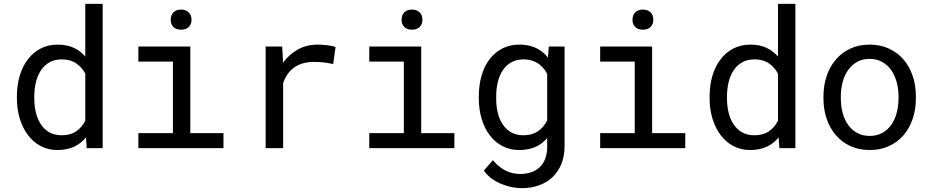

<svg xmlns="http://www.w3.org/2000/svg" viewBox="-20 -770 4841 998"><path d="M67.9 -268.6V-258.3Q67.9 -201.7 83 -152.6Q98.1 -103.5 125.5 -67.4Q152.8 -31.2 191.7 -10.7Q230.5 9.8 278.3 9.8Q327.1 9.8 363.8 -6.8Q400.4 -23.4 426.8 -55.7L430.7 0H513.7V-750H423.3V-476.1Q397.5 -506.3 362.1 -522.2Q326.7 -538.1 279.3 -538.1Q231 -538.1 191.9 -518.1Q152.8 -498 125.5 -462.4Q97.7 -426.8 82.8 -377.2Q67.9 -327.6 67.9 -268.6ZM158.2 -258.3V-268.6Q158.2 -307.1 166.5 -342Q174.8 -377 192.4 -403.8Q209.5 -430.2 236.6 -445.8Q263.7 -461.4 301.8 -461.4Q346.2 -461.4 376 -440.7Q405.8 -419.9 423.3 -387.7V-142.6Q405.8 -107.9 376 -87.4Q346.2 -66.9 300.8 -66.9Q263.2 -66.9 236.3 -82.3Q209.5 -97.7 192.4 -124Q174.8 -150.4 166.5 -185.1Q158.2 -219.7 158.2 -258.3Z M699.2 -528.3V-449.7H878.9V-78.1H699.2V0H1141.6V-78.1H969.2V-528.3ZM867.2 -667Q867.2 -645 880.6 -630.4Q894 -615.7 921.4 -615.7Q948.2 -615.7 961.9 -630.4Q975.6 -645 975.6 -667Q975.6 -679.2 971.7 -689.5Q967.8 -699.7 960 -706.5Q953.6 -712.9 943.8 -716.6Q934.1 -720.2 921.4 -720.2Q908.7 -720.2 898.7 -716.6Q888.7 -712.9 882.3 -706.5Q874.5 -699.2 870.8 -689Q867.2 -678.7 867.2 -667Z M1631.3 -538.1Q1573.7 -538.1 1528.6 -512.9Q1483.4 -487.8 1451.2 -444.3L1450.7 -457.5L1446.8 -528.3H1360.8V0H1451.7V-338.9Q1460.4 -363.3 1473.9 -383.1Q1487.3 -402.8 1505.4 -416.5Q1525.4 -432.1 1552.2 -440.2Q1579.1 -448.2 1612.3 -448.2Q1638.2 -448.2 1661.9 -445.6Q1685.5 -442.9 1711.9 -437L1724.1 -525.4Q1710.4 -531.2 1683.3 -534.7Q1656.2 -538.1 1631.3 -538.1Z M1899.4 -528.3V-449.7H2079.1V-78.1H1899.4V0H2341.8V-78.1H2169.4V-528.3ZM2067.4 -667Q2067.4 -645 2080.8 -630.4Q2094.2 -615.7 2121.6 -615.7Q2148.4 -615.7 2162.1 -630.4Q2175.8 -645 2175.8 -667Q2175.8 -679.2 2171.9 -689.5Q2168 -699.7 2160.2 -706.5Q2153.8 -712.9 2144 -716.6Q2134.3 -720.2 2121.6 -720.2Q2108.9 -720.2 2098.9 -716.6Q2088.9 -712.9 2082.5 -706.5Q2074.7 -699.2 2071 -689Q2067.4 -678.7 2067.4 -667Z M2468.8 -268.6V-258.3Q2468.8 -201.7 2483.4 -152.6Q2498 -103.5 2525.4 -67.4Q2552.2 -31.2 2591.3 -10.7Q2630.4 9.8 2678.7 9.8Q2707.5 9.8 2732.4 3.7Q2757.3 -2.4 2777.8 -13.7Q2791 -21 2802.5 -30.8Q2814 -40.5 2824.2 -52.2V-6.8Q2824.2 27.3 2814.5 53.7Q2804.7 80.1 2786.6 97.7Q2768.1 115.7 2742.2 125Q2716.3 134.3 2684.1 134.3Q2666 134.3 2647.9 130.6Q2629.9 127 2611.8 118.7Q2593.8 110.4 2576.2 96.4Q2558.6 82.5 2542 62.5L2495.1 116.7Q2513.2 142.6 2538.3 160.2Q2563.5 177.7 2590.8 188Q2617.7 198.7 2644 203.4Q2670.4 208 2690.9 208Q2740.7 208 2781.7 193.4Q2822.8 178.7 2852.5 150.4Q2881.8 122.1 2898.2 81.5Q2914.6 41 2914.6 -11.2V-528.3H2832.5L2828.1 -470.7Q2818.8 -482.4 2808.3 -492.2Q2797.9 -502 2786.1 -509.3Q2764.6 -523.4 2738 -530.8Q2711.4 -538.1 2679.7 -538.1Q2630.4 -538.1 2591.3 -518.1Q2552.2 -498 2524.9 -462.4Q2497.6 -426.8 2483.2 -377.2Q2468.8 -327.6 2468.8 -268.6ZM2559.1 -258.3V-268.6Q2559.1 -307.1 2567.1 -342Q2575.2 -377 2592.8 -403.8Q2609.9 -430.2 2637 -445.8Q2664.1 -461.4 2702.1 -461.4Q2724.6 -461.4 2743.2 -455.8Q2761.7 -450.2 2776.9 -440.4Q2792 -430.2 2803.7 -416.5Q2815.4 -402.8 2824.2 -386.2V-144Q2815.4 -127 2803.7 -112.8Q2792 -98.6 2777.3 -88.4Q2762.2 -78.1 2743.4 -72.5Q2724.6 -66.9 2701.2 -66.9Q2663.6 -66.9 2636.7 -82.3Q2609.9 -97.7 2592.8 -124Q2575.2 -150.4 2567.1 -185.1Q2559.1 -219.7 2559.1 -258.3Z M3099.6 -528.3V-449.7H3279.3V-78.1H3099.6V0H3542V-78.1H3369.6V-528.3ZM3267.6 -667Q3267.6 -645 3281 -630.4Q3294.4 -615.7 3321.8 -615.7Q3348.6 -615.7 3362.3 -630.4Q3376 -645 3376 -667Q3376 -679.2 3372.1 -689.5Q3368.2 -699.7 3360.4 -706.5Q3354 -712.9 3344.2 -716.6Q3334.5 -720.2 3321.8 -720.2Q3309.1 -720.2 3299.1 -716.6Q3289.1 -712.9 3282.7 -706.5Q3274.9 -699.2 3271.2 -689Q3267.6 -678.7 3267.6 -667Z M3668.5 -268.6V-258.3Q3668.5 -201.7 3683.6 -152.6Q3698.7 -103.5 3726.1 -67.4Q3753.4 -31.2 3792.2 -10.7Q3831.1 9.8 3878.9 9.8Q3927.7 9.8 3964.4 -6.8Q4001 -23.4 4027.3 -55.7L4031.2 0H4114.3V-750H4023.9V-476.1Q3998 -506.3 3962.6 -522.2Q3927.2 -538.1 3879.9 -538.1Q3831.5 -538.1 3792.5 -518.1Q3753.4 -498 3726.1 -462.4Q3698.2 -426.8 3683.3 -377.2Q3668.5 -327.6 3668.5 -268.6ZM3758.8 -258.3V-268.6Q3758.8 -307.1 3767.1 -342Q3775.4 -377 3793 -403.8Q3810.1 -430.2 3837.2 -445.8Q3864.3 -461.4 3902.3 -461.4Q3946.8 -461.4 3976.6 -440.7Q4006.3 -419.9 4023.9 -387.7V-142.6Q4006.3 -107.9 3976.6 -87.4Q3946.8 -66.9 3901.4 -66.9Q3863.8 -66.9 3836.9 -82.3Q3810.1 -97.7 3793 -124Q3775.4 -150.4 3767.1 -185.1Q3758.8 -219.7 3758.8 -258.3Z M4260.3 -269V-258.3Q4260.3 -201.2 4276.9 -152.3Q4293.5 -103.5 4324.7 -67.4Q4355.5 -31.2 4400.1 -10.7Q4444.8 9.8 4501 9.8Q4556.6 9.8 4601.1 -10.7Q4645.5 -31.2 4676.8 -67.4Q4707.5 -103.5 4724.1 -152.3Q4740.7 -201.2 4740.7 -258.3V-269Q4740.7 -326.2 4724.1 -375.2Q4707.5 -424.3 4676.8 -460.4Q4645.5 -496.6 4600.8 -517.3Q4556.2 -538.1 4500 -538.1Q4444.3 -538.1 4399.9 -517.3Q4355.5 -496.6 4324.7 -460.4Q4293.5 -424.3 4276.9 -375.2Q4260.3 -326.2 4260.3 -269ZM4350.6 -258.3V-269Q4350.6 -307.6 4359.9 -343Q4369.1 -378.4 4388.2 -405.3Q4406.7 -432.1 4434.6 -448Q4462.4 -463.9 4500 -463.9Q4537.6 -463.9 4565.7 -448Q4593.8 -432.1 4612.8 -405.3Q4631.3 -378.4 4640.9 -343Q4650.4 -307.6 4650.4 -269V-258.3Q4650.4 -219.2 4641.1 -183.8Q4631.8 -148.4 4613.3 -121.6Q4594.2 -94.7 4566.2 -79.1Q4538.1 -63.5 4501 -63.5Q4463.4 -63.5 4435.1 -79.1Q4406.7 -94.7 4388.2 -121.6Q4369.1 -148.4 4359.9 -183.8Q4350.6 -219.2 4350.6 -258.3Z"/></svg>

Font: Roboto Mono
Style: Regular
Weight: 400
Monospace: yes
Designer: Google
Version: Version 3.000